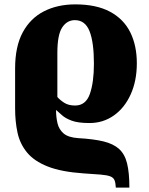

<svg xmlns="http://www.w3.org/2000/svg" viewBox="-20 -572 682 877"><path d="M509 285Q508 263 503 251Q498 239 483.5 233.5Q469 228 440 225.5Q411 223 362 220Q260 213 198 188.5Q136 164 103.5 124.5Q71 85 60 34Q49 -17 49 -77V-259Q49 -360 84 -424.5Q119 -489 181 -520.5Q243 -552 324 -552Q420 -552 482.5 -518.5Q545 -485 575 -424.5Q605 -364 605 -283Q605 -203 577 -141Q549 -79 500 -44.5Q451 -10 389 -10Q336 -10 307 -21Q278 -32 263 -46Q248 -60 237 -69H236Q236 -38 242.5 -9.5Q249 19 270.5 37.5Q292 56 338 59Q408 63 453 74Q498 85 524 108.5Q550 132 560.5 174.5Q571 217 571 285ZM323 -90Q372 -90 390.5 -143Q409 -196 409 -281Q409 -379 389 -429.5Q369 -480 322 -480Q286 -480 264 -446.5Q242 -413 242 -330V-129Q254 -115 273.5 -102.5Q293 -90 323 -90Z"/></svg>

Font: Noto Serif Black
Style: Regular
Weight: 900
Designer: Monotype Design Team
Foundry: Monotype Imaging Inc.
Version: Version 2.014; ttfautohint (v1.8.4.7-5d5b)